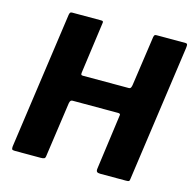

<svg xmlns="http://www.w3.org/2000/svg" viewBox="-108 -851 966 960"><g transform="rotate(15 375.5 -371.0)"><path d="M265 -317Q259 -317 255.5 -313.5Q252 -310 250 -300L210 -19Q209 -6 203.5 -3Q198 0 185 0H52Q39 0 36.5 -4Q34 -8 35 -19L135 -727Q137 -737 140 -739.5Q143 -742 150 -742H300Q307 -742 309 -739Q311 -736 309 -727L273 -465Q272 -456 274 -453.5Q276 -451 283 -451H520Q528 -451 531 -457.5Q534 -464 535 -472L572 -729Q574 -738 577 -740Q580 -742 587 -742H736Q743 -742 745 -737.5Q747 -733 745 -718L646 -16Q645 -5 642 -2.5Q639 0 626 0H493Q480 0 475.5 -5Q471 -10 473 -23L512 -309Q513 -317 500 -317Z"/></g></svg>

Font: Libre Franklin Thin
Style: Bold Italic
Weight: 700
Italic angle: -8°
Version: Version 3.000